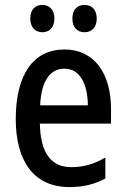

<svg xmlns="http://www.w3.org/2000/svg" viewBox="-20 -750 511 780"><path d="M103 -675C103 -638 124 -619 152 -619C180 -619 201 -638 201 -675C201 -711 180 -730 152 -730C124 -730 103 -712 103 -675ZM274 -675C274 -638 295 -619 323 -619C352 -619 373 -638 373 -675C373 -711 352 -730 323 -730C295 -730 274 -712 274 -675ZM242 -549C116 -549 44 -448 44 -266C44 -99 115 10 262 10C318 10 364 -1 408 -25V-110C361 -83 319 -71 269 -71C187 -71 144 -130 142 -248H431V-308C431 -450 364 -549 242 -549ZM242 -471C306 -471 336 -407 337 -322H143C148 -423 184 -471 242 -471Z"/></svg>

Font: Noto Sans Sinhala UI Condensed Medium
Style: Regular
Weight: 500
Width: 3
Designer: Jelle Bosma - Monotype Design Team
Foundry: Monotype Imaging Inc.
Version: Version 2.006